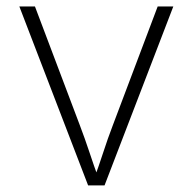

<svg xmlns="http://www.w3.org/2000/svg" viewBox="-20 -562 584 582"><path d="M247.1 0 38.6 -542.5H85.9L221.7 -183.1Q237.3 -142.1 251 -100.8Q264.6 -59.6 279.3 -19.5H265.1Q279.8 -59.6 293.2 -100.8Q306.6 -142.1 322.3 -183.1L458 -542.5H505.4L296.9 0Z"/></svg>

Font: Inter 16pt ExtraLight
Style: Regular
Weight: 250
Version: Version 4.001;git-66647c0bb